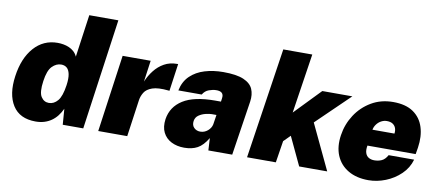

<svg xmlns="http://www.w3.org/2000/svg" viewBox="-68 -1001 2900 1268"><g transform="rotate(10 1382.5 -366.5)"><path d="M214 10Q107 10 60 -64.2Q13 -138.5 30.5 -262Q47.5 -384.5 110.5 -455.8Q173.5 -527 268.5 -527Q288 -527 307.8 -523.5Q327.5 -520 345.5 -512.2Q363.5 -504.5 378.2 -491.2Q393 -478 402 -458L442 -743H637L532.5 0H395L387 -106Q374.5 -79 357.8 -57.5Q341 -36 319.5 -21Q298 -6 271.8 2Q245.5 10 214 10ZM279 -126Q313 -126 338.2 -155.8Q363.5 -185.5 374.5 -262Q381 -308 375.2 -336.2Q369.5 -364.5 354.5 -377.2Q339.5 -390 316.5 -390Q283.5 -390 256 -362Q228.5 -334 218.5 -262Q207.5 -185.5 226.8 -155.8Q246 -126 279 -126Z M633 0 705.5 -517H893.5L873.5 -374Q891 -415.5 918.2 -450.2Q945.5 -485 983 -506Q1020.5 -527 1068.5 -527Q1072 -527 1074 -527Q1076 -527 1076 -527L1050 -343Q1048.5 -343.5 1047.5 -343.5Q1046.5 -343.5 1044 -344Q972.5 -351.5 934.8 -338.2Q897 -325 881.8 -300Q866.5 -275 862.5 -248L827.5 0Z M1210.5 10Q1161.5 10 1124 -9Q1086.5 -28 1068 -64.8Q1049.5 -101.5 1057 -155Q1070 -239 1143.8 -285.5Q1217.5 -332 1357.5 -332H1397.5L1400.5 -354Q1404.5 -379 1392 -390.5Q1379.5 -402 1351.5 -401Q1331 -400.5 1305.5 -391.5Q1280 -382.5 1264 -356H1107.5Q1120 -417 1159.2 -454.8Q1198.5 -492.5 1255.8 -509.8Q1313 -527 1379.5 -527Q1468.5 -527 1516 -506.5Q1563.5 -486 1579 -449.8Q1594.5 -413.5 1587.5 -366L1531.5 0H1371.5L1367 -82Q1335.5 -29.5 1299 -9.8Q1262.5 10 1210.5 10ZM1296.5 -113Q1311 -113 1323.8 -118Q1336.5 -123 1346.8 -131.8Q1357 -140.5 1364 -151.5Q1371 -162.5 1373.5 -175L1383.5 -240H1352.5Q1337 -240 1312.2 -234.2Q1287.5 -228.5 1266.8 -214.5Q1246 -200.5 1242 -175Q1238 -146 1254.8 -129.5Q1271.5 -113 1296.5 -113Z M1631 0 1743 -743H1937.5L1876.5 -343L2044.5 -517H2246L2025 -303L2168.5 0H1980.5L1891 -190L1847 -146L1824 0Z M2445.5 10Q2365.5 10 2309.8 -22.8Q2254 -55.5 2229.2 -114.5Q2204.5 -173.5 2216.5 -252Q2227.5 -326 2268 -388.5Q2308.5 -451 2372.8 -489Q2437 -527 2519 -527Q2603.5 -527 2654.2 -492Q2705 -457 2724 -396.2Q2743 -335.5 2731.5 -259L2724 -214H2400.5Q2395 -183 2401.8 -163.5Q2408.5 -144 2424.5 -135Q2440.5 -126 2461.5 -126Q2488 -126 2510.5 -136Q2533 -146 2549.5 -176H2720.5Q2704 -118.5 2660.5 -76.8Q2617 -35 2560 -12.5Q2503 10 2445.5 10ZM2415 -323H2562.5Q2565.5 -342.5 2559.8 -359.2Q2554 -376 2539 -386Q2524 -396 2499 -396Q2479.5 -396 2461.2 -386Q2443 -376 2430.8 -359.2Q2418.5 -342.5 2415 -323Z"/></g></svg>

Font: Public Sans Thin Black
Style: Italic
Weight: 900
Italic angle: -8°
Version: Version 2.001